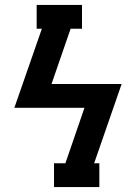

<svg xmlns="http://www.w3.org/2000/svg" viewBox="-20 -755 540 775"><path d="M198 0V-96H244L321 -320H38L149 -639H128V-735H311V-639H265L188 -416H471L360 -96H381V0Z"/></svg>

Font: Iosevka Slab
Style: Bold Italic
Weight: 700
Italic angle: -9°
Monospace: yes
Designer: Belleve Invis
Foundry: Belleve Invis
Version: Version 11.1.0; ttfautohint (v1.8.3)